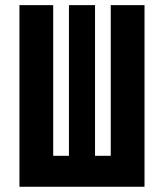

<svg xmlns="http://www.w3.org/2000/svg" viewBox="-20 -713 626 733"><path d="M54.2 0H531.7V-693.4H402.8V-118.2H342.8V-693.4H243.2V-118.2H183.1V-693.4H54.2Z"/></svg>

Font: CaskaydiaCove Nerd Font
Style: Bold
Weight: 700
Designer: Aaron Bell
Foundry: Saja Typeworks
Version: Version 2111.1;Nerd Fonts 2.3.0